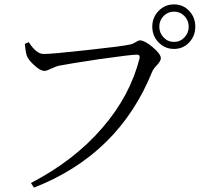

<svg xmlns="http://www.w3.org/2000/svg" viewBox="-20 -827 910 875"><path d="M135 28 121 7Q319 -96 447 -245Q573 -391 616 -561Q619 -578 605 -578Q577 -578 430 -557Q291 -536 246 -527Q235 -524 215 -515Q193 -504 183 -504Q163 -504 136 -530Q110 -553 102 -573Q96 -594 93 -627L111 -635Q145 -581 179 -581Q218 -581 379 -599Q537 -616 572 -624Q584 -626 599 -635Q610 -643 618 -643Q639 -643 676 -612Q713 -581 713 -561Q713 -550 697 -532Q679 -514 673 -499Q521 -123 135 28ZM773 -807Q814 -807 842 -777.5Q870 -748 870 -705.5Q870 -663 842 -633.5Q814 -604 773 -604Q732 -604 703 -633.5Q674 -663 674 -705.5Q674 -748 703 -777.5Q732 -807 773 -807ZM773 -636Q801 -636 820.5 -656.5Q840 -677 840 -705.5Q840 -734 820.5 -754Q801 -774 773 -774Q745 -774 725.5 -754Q706 -734 706 -705.5Q706 -677 725.5 -656.5Q745 -636 773 -636Z"/></svg>

Font: GenRyuMin TW R
Style: Regular
Weight: 400
Version: Version 1.501;PS 1;hotconv 16.6.51;makeotf.lib2.5.65220